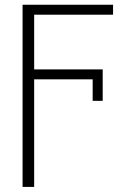

<svg xmlns="http://www.w3.org/2000/svg" viewBox="-20 -565 555 789"><path d="M402 -279.8H120.4V-504.6H444.6V-545.5H72.8V203.1H120.4V-239H360.8V-150.6H402Z"/></svg>

Font: Karasuma Gothic
Style: Thin
Weight: 200
Designer: Rasmus Andersson / Ryoko Ishizuka
Foundry: rsms
Version: Version 1.00